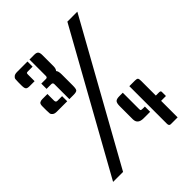

<svg xmlns="http://www.w3.org/2000/svg" viewBox="-204 -838 953 953"><g transform="rotate(-45 272.5 -361.5)"><path d="M424 -279H464Q477 -279 480.5 -274.5Q484 -270 484 -256V-153H507Q518 -153 518 -145V-116H484V0H436Q424 0 424 -15ZM378 -279V-163Q378 -155 382 -154Q386 -153 393 -153H407V-116H361Q320 -116 320 -151V-242Q320 -264 327 -271.5Q334 -279 354 -279ZM167 -723H201Q216 -723 222 -716.5Q228 -710 228 -693V-615Q228 -598 220 -589Q228 -581 228 -558V-480Q228 -456 222.5 -450Q217 -444 197 -444H168V-549Q168 -560 157 -560H124V-597H157Q167 -597 167 -608ZM109 -539V-493Q109 -480 120 -480H153V-444H80Q65 -444 57.5 -450Q50 -456 49 -463Q48 -470 48 -485V-513Q48 -530 55 -534.5Q62 -539 73 -539ZM153 -687H120Q112 -687 110.5 -684.5Q109 -682 109 -675V-629H73Q57 -629 52.5 -636Q48 -643 48 -656V-682Q48 -697 49 -704Q50 -711 57.5 -717Q65 -723 80 -723H153ZM101 0H31L433 -723H503Z"/></g></svg>

Font: Keania One
Style: Regular
Weight: 400
Designer: Julia Petretta
Foundry: Julia Petretta
Version: Version 1.003